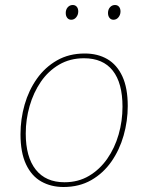

<svg xmlns="http://www.w3.org/2000/svg" viewBox="-20 -742 592 768"><path d="M319 -528Q371 -528 409.5 -505.5Q448 -483 469.5 -436.5Q491 -390 491 -318Q491 -258 474.5 -200Q458 -142 425.5 -95.5Q393 -49 345 -21.5Q297 6 234 6Q184 6 145 -16Q106 -38 84 -85Q62 -132 62 -205Q62 -266 78.5 -323.5Q95 -381 127.5 -427Q160 -473 208 -500.5Q256 -528 319 -528ZM316 -509Q260 -509 216.5 -483.5Q173 -458 143.5 -415Q114 -372 98.5 -318Q83 -264 83 -208Q83 -114 123 -63.5Q163 -13 238 -13Q293 -13 336 -38.5Q379 -64 409 -107Q439 -150 454.5 -204Q470 -258 470 -315Q470 -410 431 -459.5Q392 -509 316 -509ZM265 -663Q255 -663 249 -670.5Q243 -678 243 -690Q243 -704 251 -713Q259 -722 271 -722Q281 -722 287 -715Q293 -708 293 -696Q293 -683 285 -673Q277 -663 265 -663ZM434 -663Q424 -663 418 -670.5Q412 -678 412 -690Q412 -704 420 -713Q428 -722 440 -722Q450 -722 456 -715Q462 -708 462 -696Q462 -683 454 -673Q446 -663 434 -663Z"/></svg>

Font: Bitter Thin
Style: Italic
Weight: 100
Italic angle: -9°
Designer: Sol Matas, and Bitter project Authors
Foundry: Sol Matas
Version: Version 2.002